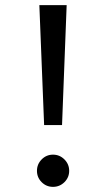

<svg xmlns="http://www.w3.org/2000/svg" viewBox="-20 -728 409 748"><path d="M151.9 -240.7 133.3 -708H239.7L221.7 -240.7ZM231 -18.3Q212.4 0 186.5 0Q160.6 0 142.3 -18.3Q124 -36.6 124 -62.5Q124 -88.4 142.3 -106.9Q160.6 -125.5 186.5 -125.5Q212.4 -125.5 231 -106.9Q249.5 -88.4 249.5 -62.5Q249.5 -36.6 231 -18.3Z"/></svg>

Font: LilGrotesk
Style: Regular
Weight: 400
Designer: BSozoo
Foundry: BSozoo
Version: Version 1.004;PS 001.004;hotconv 1.0.70;makeotf.lib2.5.58329